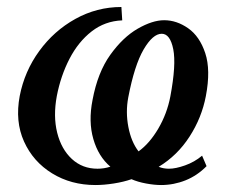

<svg xmlns="http://www.w3.org/2000/svg" viewBox="-20 -514 653 546"><path d="M257.3 -34.2Q275.9 -34.2 293.9 -40Q259.8 -68.8 245.4 -118.7Q231 -168.5 243.2 -230Q257.8 -308.1 293.7 -358.2Q329.6 -408.2 371.6 -432.4Q413.6 -456.5 446.8 -456.5Q482.4 -456.5 515.1 -433.6Q547.9 -410.6 563.7 -362.8Q579.6 -314.9 565.4 -240.7Q553.7 -179.2 519 -125.5Q484.4 -71.8 431.2 -39.6Q444.8 -34.2 460.4 -34.2Q479.5 -34.2 506.3 -43.7Q533.2 -53.2 554.7 -71.3L567.4 -41.5Q541 -14.6 507.6 -1.2Q474.1 12.2 438 12.2Q418.9 12.2 395.3 7.8Q371.6 3.4 354 -4.4Q331.5 3.4 303.5 7.8Q275.4 12.2 251.5 12.2Q182.1 12.2 128.2 -21Q74.2 -54.2 48.3 -111.6Q22.5 -168.9 36.1 -241.2Q49.8 -311.5 91.6 -368.9Q133.3 -426.3 194.3 -460.2Q255.4 -494.1 325.2 -494.1L327.6 -456.1Q278.3 -454.1 240.5 -424.6Q202.6 -395 177.7 -346.9Q152.8 -298.8 141.6 -241.2Q130.9 -183.6 142.6 -136.7Q154.3 -89.8 184.3 -62Q214.4 -34.2 257.3 -34.2ZM464.4 -239.7Q481.4 -330.1 472.7 -374Q463.9 -418 439.9 -418Q414.6 -418 388.4 -373.3Q362.3 -328.6 344.7 -236.8Q336.9 -195.3 345 -153.1Q353 -110.8 374 -83.5Q405.3 -106 430.2 -148.4Q455.1 -190.9 464.4 -239.7Z"/></svg>

Font: Charis
Style: Italic
Weight: 400
Italic angle: -11°
Designer: Walt Agee, Miriam Martin, Annie Olsen, Victor Gaultney, Lorna Priest, Alan Ward, Bob Hallissy, Martin Hosken, Sharon Cor
Foundry: SIL Global
Version: Version 7.000